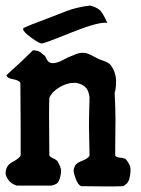

<svg xmlns="http://www.w3.org/2000/svg" viewBox="-23 -672 502 686"><path d="M360.4 -589.8Q357.4 -590.8 352.5 -590.8Q318.4 -590.8 226.6 -553.7Q134.8 -516.6 126 -516.6Q117.2 -516.6 88.4 -537.6Q59.6 -558.6 59.6 -567.4Q59.6 -570.3 61.5 -572.3Q86.9 -584 125 -597.7L215.8 -632.8Q248 -645.5 297.9 -652.3Q316.4 -648.4 330.1 -638.7Q343.8 -628.9 360.4 -589.8ZM152.3 -262.7 153.3 -116.2Q157.2 -110.4 167.5 -106Q177.7 -101.6 181.6 -96.7Q195.3 -74.2 195.3 -62Q195.3 -49.8 190.9 -35.2Q186.5 -20.5 179.7 -16.1Q172.9 -11.7 161.1 -8.8H37.1Q17.6 -14.6 7.3 -28.8Q-2.9 -43 -2.9 -52.7Q-2.9 -80.1 21 -92.8Q44.9 -105.5 50.8 -116.2V-227.5Q50.8 -297.9 49.8 -376Q43.9 -385.7 22.9 -389.2Q2 -392.6 0 -403.3Q59.6 -457 94.7 -492.2Q103.5 -492.2 108.4 -490.7Q113.3 -489.3 115.2 -488.8Q117.2 -488.3 120.1 -486.3Q123 -484.4 124 -483.4Q129.9 -477.5 134.3 -475.1Q138.7 -472.7 143.6 -460.9Q150.4 -446.3 165.5 -446.3Q180.7 -446.3 201.7 -457.5Q222.7 -468.8 229 -470.7Q235.4 -472.7 243.2 -476.6Q259.8 -483.4 271 -483.4Q282.2 -483.4 290.5 -480.5Q298.8 -477.5 312 -470.2Q325.2 -462.9 330.1 -460.9Q335 -459 345.7 -455.1Q365.2 -449.2 374 -437.5Q391.6 -412.1 391.6 -382.3Q391.6 -352.5 386.7 -340.8Q389.6 -280.3 389.6 -243.2L388.7 -147.5V-116.2Q392.6 -109.4 407.7 -108.4Q422.9 -107.4 427.7 -101.6Q443.4 -83 443.4 -66.4Q443.4 -49.8 439 -32.7Q434.6 -15.6 417 -6.8Q394.5 -5.9 359.9 -5.9Q325.2 -5.9 266.6 -6.8Q255.9 -11.7 248 -32.2Q240.2 -52.7 240.2 -61.5Q240.2 -70.3 245.1 -80.1Q250 -89.8 271 -97.7Q292 -105.5 296.9 -116.2L294.9 -221.7Q294.9 -252 296.9 -324.2Q293.9 -346.7 285.2 -357.4Q270.5 -373 248 -376H240.2Q216.8 -376 189.9 -360.4Q163.1 -344.7 153.3 -322.3Q152.3 -299.8 152.3 -262.7Z"/></svg>

Font: Essays1743
Style: Medium
Weight: 500
Designer: Based on the typeface in a 1743 English translation of the essays of Montaigne.  PostScript/TrueType font designed by Jo
Version: Version 002.100